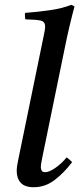

<svg xmlns="http://www.w3.org/2000/svg" viewBox="-20 -772 332 804"><path d="M259 -113Q272 -104 282 -93Q248 -48 208.5 -18Q169 12 121 12Q84 12 67 -6.5Q50 -25 50 -56Q50 -67 52 -80Q54 -93 57 -106L162 -617Q165 -631 167 -642.5Q169 -654 169 -661Q169 -681 151.5 -685.5Q134 -690 86 -691Q85 -698 84.5 -704.5Q84 -711 85 -718Q139 -722 190.5 -729.5Q242 -737 279 -752L292 -745Q282 -708 271.5 -664Q261 -620 250 -565L157 -112Q156 -105 153.5 -93.5Q151 -82 151 -72Q151 -63 155 -57Q159 -51 169 -51Q186 -51 212 -69Q238 -87 259 -113Z"/></svg>

Font: Tiro Telugu
Style: Italic
Weight: 400
Italic angle: -11°
Designer: Telugu: John Hudson & Fiona Ross, assisted by Kaja Sojewska. Latin: John Hudson with Paul Hanslow, assisted by Kaja Soje
Foundry: Tiro Typeworks Ltd.
Version: Version 1.52